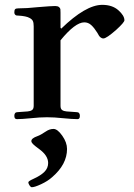

<svg xmlns="http://www.w3.org/2000/svg" viewBox="-20 -493 563 804"><path d="M98.6 270.5Q98.6 265.6 120.1 255.9Q150.4 242.2 166 226.6Q181.6 210.9 181.6 189.5Q181.6 158.2 143.6 130.9Q125 117.2 118.2 110.4Q111.3 103.5 111.3 97.7Q111.3 85.9 136.7 77.1Q150.4 72.3 171.9 57.6Q187.5 46.9 204.1 46.9Q220.7 46.9 240.7 75.2Q260.7 103.5 260.7 130.9Q260.7 195.3 198.2 249Q179.7 265.6 152.3 278.3Q125 291 113.3 291Q108.4 291 103.5 283.2Q98.6 275.4 98.6 270.5ZM40 -7.8Q40 -23.4 53.7 -23.4L95.7 -26.4Q107.4 -27.3 114.3 -32.2Q121.1 -37.1 121.1 -49.8V-382.8Q121.1 -398.4 117.2 -405.8Q113.3 -413.1 103.5 -418Q89.8 -425.8 56.6 -427.7Q49.8 -427.7 47.4 -428.7Q44.9 -429.7 42.5 -432.6Q40 -435.5 40 -441.4Q40 -451.2 43.5 -454.6Q46.9 -458 56.6 -458Q91.8 -458 136.7 -462.9Q194.3 -467.8 210.9 -467.8Q221.7 -467.8 227.1 -463.4Q232.4 -459 232.9 -454.1Q233.4 -449.2 233.4 -439.5V-377L236.3 -373Q338.9 -472.7 408.2 -472.7Q450.2 -472.7 475.6 -450.2Q501 -427.7 501 -408.2Q501 -399.4 466.8 -368.2Q425.8 -332 413.1 -332Q406.2 -332 400.4 -336.9Q394.5 -341.8 387.7 -355.5Q375 -376 362.3 -387.7Q349.6 -399.4 333 -399.4Q294.9 -399.4 233.4 -324.2V-49.8Q233.4 -37.1 240.2 -32.2Q247.1 -27.3 258.8 -26.4L300.8 -23.4Q314.5 -23.4 314.5 -7.8Q314.5 5.9 304.7 5.9Q284.2 5.9 244.1 2Q207 -2 176.8 -2Q146.5 -2 110.4 2Q70.3 5.9 50.8 5.9Q40 5.9 40 -7.8Z"/></svg>

Font: Monomakh Unicode TT
Style: Medium
Weight: 500
Designer: Alexey Kryukov, Aleksandr Andreev
Version: Version 1.1